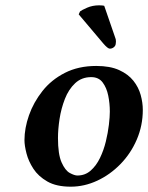

<svg xmlns="http://www.w3.org/2000/svg" viewBox="-20 -692 557 722"><path d="M72 -165Q72 -210 89 -258.5Q106 -307 139.5 -349.5Q173 -392 224 -418Q275 -444 342 -444Q394 -444 428 -428.5Q462 -413 481.5 -388.5Q501 -364 509 -335Q517 -306 517 -279Q517 -220 494.5 -167.5Q472 -115 433 -75Q394 -35 345.5 -12.5Q297 10 246 10Q192 10 158 -9.5Q124 -29 105.5 -57.5Q87 -86 79.5 -115.5Q72 -145 72 -165ZM198 -173Q198 -112 211.5 -81.5Q225 -51 242.5 -41.5Q260 -32 271 -32Q300 -32 321 -50.5Q342 -69 356 -98Q370 -127 378 -160Q386 -193 389.5 -223Q393 -253 393 -272Q393 -303 387 -332.5Q381 -362 366 -382Q351 -402 323 -402Q287 -402 262.5 -379Q238 -356 224 -320Q210 -284 204 -245Q198 -206 198 -173ZM372 -670 413 -551Q416 -545 416 -536Q416 -533 415.5 -530.5Q415 -528 415 -526Q414 -519 407.5 -514Q401 -509 393 -509Q385 -509 368 -529L276 -638L281 -649Q287 -654 307.5 -663Q328 -672 353 -672Q357 -672 363.5 -671.5Q370 -671 372 -670Z"/></svg>

Font: Libertinus Serif Semibold Italic
Style: Regular
Weight: 600
Italic angle: -11.5°
Designer: Philipp H. Poll, Khaled Hosny
Foundry: Caleb Maclennan
Version: Version 7.051;RELEASE